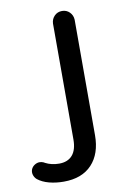

<svg xmlns="http://www.w3.org/2000/svg" viewBox="-191 -587 559 838"><g transform="rotate(-10 88.5 -167.5)"><path d="M23 200Q-12 200 -42 192Q-72 184 -92 168Q-102 159 -105.5 146.5Q-109 134 -104 122Q-99 111 -88.5 104.5Q-78 98 -67 98Q-62 98 -58 99Q-54 100 -49 102Q-45 104 -44 105Q-17 119 17 119Q55 119 75.5 95.5Q96 72 96 26V-488Q97 -508 110.5 -521.5Q124 -535 144 -535Q164 -535 177.5 -521.5Q191 -508 192 -488V24Q192 106 148 153Q104 200 23 200Z"/></g></svg>

Font: Sepalumica Med
Style: Regular
Weight: 500
Designer: Julieta Ulanovsky
Foundry: Julieta Ulanovsky
Version: Version 7.200